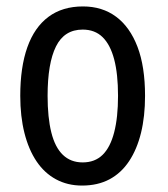

<svg xmlns="http://www.w3.org/2000/svg" viewBox="-20 -567 522 597"><path d="M431 -269Q431 -205 418.5 -154Q406 -103 381.5 -66Q357 -29 320.5 -9.5Q284 10 235 10Q190 10 154 -9.5Q118 -29 93.5 -65.5Q69 -102 56 -153.5Q43 -205 43 -269Q43 -358 65 -420Q87 -482 130.5 -514.5Q174 -547 238 -547Q298 -547 341 -515Q384 -483 407.5 -421.5Q431 -360 431 -269ZM128 -269Q128 -202 139.5 -155.5Q151 -109 175.5 -85.5Q200 -62 237 -62Q275 -62 299 -85.5Q323 -109 335 -155.5Q347 -202 347 -269Q347 -337 335 -382.5Q323 -428 299 -451.5Q275 -475 237 -475Q180 -475 154 -422.5Q128 -370 128 -269Z"/></svg>

Font: Noto Sans Display Condensed
Style: Regular
Weight: 400
Width: 3
Designer: Monotype Design Team
Foundry: Monotype Imaging Inc.
Version: Version 2.003